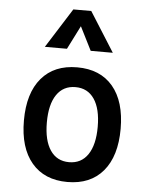

<svg xmlns="http://www.w3.org/2000/svg" viewBox="-56 -841 697 896"><g transform="rotate(5 293.0 -392.5)"><path d="M293 9.8Q185.5 9.8 126 -60.5Q66.4 -130.9 66.4 -258.8Q66.4 -387.2 126 -457.3Q185.5 -527.3 293 -527.3Q400.9 -527.3 460.2 -457.3Q519.5 -387.2 519.5 -258.8Q519.5 -130.9 460.2 -60.5Q400.9 9.8 293 9.8ZM293 -83Q350.1 -83 381.1 -128.9Q412.1 -174.8 412.1 -258.8Q412.1 -343.3 381.1 -388.9Q350.1 -434.6 293 -434.6Q235.8 -434.6 204.8 -388.9Q173.8 -343.3 173.8 -258.8Q173.8 -174.8 204.8 -128.9Q235.8 -83 293 -83ZM133.8 -609.4 251 -794.9H335L452.1 -609.4H348.6L288.1 -729.5H297.9L237.3 -609.4Z"/></g></svg>

Font: Cascadia Code PL
Style: Regular
Weight: 400
Monospace: yes
Designer: Aaron Bell
Foundry: Saja Typeworks
Version: Version 2102.003